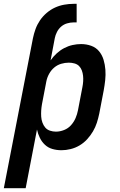

<svg xmlns="http://www.w3.org/2000/svg" viewBox="-54 -772 624 1002"><path d="M-34 210 118 -573Q123 -597 131.5 -620.5Q140 -644 154.5 -665.5Q169 -687 189.5 -704.5Q210 -722 233 -732.5Q256 -743 281 -747.5Q306 -752 330 -752H346V-655H329Q313 -655 296 -650Q279 -645 265.5 -633.5Q252 -622 243.5 -605.5Q235 -589 232 -573L210 -457Q224 -477 242 -493.5Q260 -510 281 -521Q302 -532 324.5 -537Q347 -542 369 -542Q397 -542 422 -533Q447 -524 463 -504.5Q479 -485 486.5 -460Q494 -435 496 -408Q498 -381 495 -353.5Q492 -326 487 -299L464 -179Q459 -155 451.5 -131.5Q444 -108 431 -86Q418 -64 400.5 -45Q383 -26 361 -13Q339 0 314.5 6Q290 12 267 12Q242 12 219.5 5.5Q197 -1 180.5 -16.5Q164 -32 154 -52.5Q144 -73 139 -96L80 210ZM238 -85Q259 -85 280.5 -93.5Q302 -102 317 -119Q332 -136 340.5 -156Q349 -176 353 -197L376 -317Q379 -332 380 -347Q381 -362 379.5 -376.5Q378 -391 373 -404.5Q368 -418 358.5 -427.5Q349 -437 334.5 -441Q320 -445 305 -445Q285 -445 265 -439Q245 -433 229 -419.5Q213 -406 202.5 -387Q192 -368 188 -348L165 -228Q162 -211 161 -195Q160 -179 161 -163Q162 -147 167.5 -132Q173 -117 182.5 -106Q192 -95 207 -90Q222 -85 238 -85Z"/></svg>

Font: Lode
Style: Bold Italic
Weight: 700
Italic angle: -11°
Monospace: yes
Designer: Belleve Invis
Foundry: Belleve Invis
Version: Version 29.2.0; ttfautohint (v1.8.3)